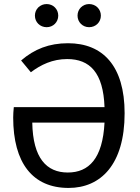

<svg xmlns="http://www.w3.org/2000/svg" viewBox="-20 -914 689 946"><path d="M45 -335C45 -111 141 12 318 12C476 12 594 -103 594 -356C594 -590 486 -701 315 -701C222 -701 149 -672 84 -616L132 -558C181 -595 239 -623 311 -623C422 -623 489 -557 495 -386H48C46 -368 45 -348 45 -335ZM139 -310H495C486 -133 418 -64 314 -64C210 -64 142 -134 139 -310ZM419 -780C452 -780 477 -805 477 -837C477 -869 452 -894 419 -894C387 -894 362 -869 362 -837C362 -805 387 -780 419 -780ZM152 -837C152 -805 177 -780 210 -780C242 -780 267 -805 267 -837C267 -869 242 -894 210 -894C177 -894 152 -869 152 -837Z"/></svg>

Font: FiraGO Unicode
Style: Regular
Weight: 400
Designer: bBox Type
Foundry: bBox Type GmbH
Version: Version 1.001;PS 001.001;hotconv 1.0.88;makeotf.lib2.5.64775